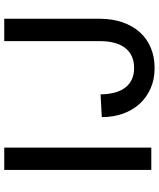

<svg xmlns="http://www.w3.org/2000/svg" viewBox="60 -810 766 927"><g transform="rotate(-90 443.5 -347.0)"><path d="M86 0V-710H194V0ZM578 16Q524 16 480.5 -3Q437 -22 406 -55.5Q375 -89 358 -136Q341 -183 341 -239L451 -245Q452 -165 485 -124Q518 -83 578 -83Q641 -83 674.5 -125.5Q708 -168 708 -250V-710H816V-250Q816 -189 799 -139.5Q782 -90 751 -55.5Q720 -21 676 -2.5Q632 16 578 16Z"/></g></svg>

Font: Geist Med
Style: Regular
Weight: 400
Designer: Basement.studio, Andrés Briganti, Mateo Zaragoza
Foundry: Basement.studio, Vercel, Andrés Briganti, Guido Ferreyra, Mateo Zaragoza
Version: Version 1.401